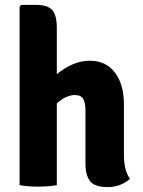

<svg xmlns="http://www.w3.org/2000/svg" viewBox="-20 -756 583 784"><path d="M486 -330V-125Q486 -58 511 -26Q473 8 419 8Q367 8 348 -16Q329 -40 329 -89V-302Q329 -336 320 -352Q311 -368 285 -368Q270 -368 251 -360Q232 -352 212 -334V0Q179 6 136 6Q93 6 60 0V-729L67 -736H127Q175 -736 193.5 -715Q212 -694 212 -642V-453Q279 -508 346 -508Q413 -508 449.5 -459.5Q486 -411 486 -330Z"/></svg>

Font: Signika
Style: Bold
Weight: 700
Designer: Anna Giedrys
Foundry: Anna Giedrys
Version: Version 1.001